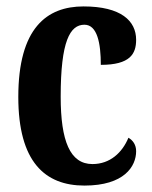

<svg xmlns="http://www.w3.org/2000/svg" viewBox="-20 -568 474 598"><path d="M243 10C367 10 404 -50 404 -97C404 -117 394 -131 380 -139C361 -93 323 -57 268 -57C198 -57 169 -129 169 -267C169 -440 198 -491 243 -491C283 -491 294 -433 294 -366C385 -366 404 -400 404 -444C404 -503 357 -548 240 -548C126 -548 37 -481 37 -266C37 -64 120 10 243 10Z"/></svg>

Font: Noto Serif Sinhala ExtraCondensed
Style: Bold
Weight: 700
Width: 2
Designer: Jelle Bosma - Monotype Design Team
Foundry: Monotype Imaging Inc.
Version: Version 2.007